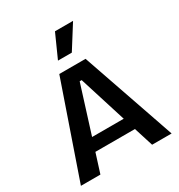

<svg xmlns="http://www.w3.org/2000/svg" viewBox="-206 -1039 1099 1177"><g transform="rotate(-30 343.0 -450.0)"><path d="M22 0 250 -660H436L664 0H526L483 -136H203L160 0ZM336 -559 231 -225H455L350 -559ZM382 -735H284L358 -900H486Z"/></g></svg>

Font: Bricolage Grotesque 12pt SemiBold
Style: Regular
Weight: 600
Designer: Mathieu Triay
Foundry: Atelier Triay
Version: Version 1.001; ttfautohint (v1.8.4.7-5d5b);gftools[0.9.33.de